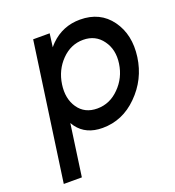

<svg xmlns="http://www.w3.org/2000/svg" viewBox="-130 -615 839 918"><g transform="rotate(-20 289.5 -156.0)"><path d="M221 -500 212 -432Q216 -437 220.5 -442Q225 -447 229 -451Q291 -512 379 -512Q481 -512 536 -436Q591 -360 576 -250Q561 -141 483 -64Q407 12 305 12Q221 12 178 -46Q175 -50 172.5 -54.5Q170 -59 167 -63L130 200H38L137 -500ZM313 -84Q377 -84 425 -133Q473 -181 483 -250Q493 -319 458 -367Q423 -416 360 -416Q297 -416 250 -368Q203 -320 193 -250Q183 -180 216 -132Q249 -84 313 -84Z"/></g></svg>

Font: Unageo
Style: Medium-Italic
Weight: 500
Designer: Richard Sepsi
Foundry: Richard Sepsi
Version: Version 2.000